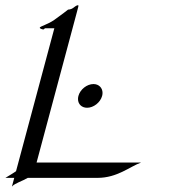

<svg xmlns="http://www.w3.org/2000/svg" viewBox="-65 -667 633 720"><path d="M318 -307.4C319 -311.2 319.5 -315 319.5 -318.6C319.5 -337.6 305.6 -351.8 285.5 -351.8C261.1 -351.8 235.7 -331.8 229.1 -307.4C228 -303.3 227.5 -299.4 227.5 -295.7C227.5 -276.6 241.2 -262.9 261.7 -262.9C285.6 -262.9 311.3 -282.5 318 -307.4ZM227.4 -647.5C222 -647.5 213.8 -640.6 207.7 -636.2C201.1 -631.3 190.2 -630.9 190.2 -630.9C190.2 -630.9 163.6 -609.9 138.4 -592.3C114.9 -575.7 85.6 -568.4 84.2 -563.5C83.2 -559.6 94.1 -556.6 97.6 -556.6C100.5 -556.6 103.1 -561 103.1 -561H138.8L-4.9 -24.9C-16.7 -17.1 -30.3 -8.3 -44.8 0H-11.6L-20.3 32.7C-9.6 20 17.8 12.7 39.2 0H300.9C375.2 0 422.8 -43 464.3 -57.6H72.2L222.8 -619.6C229 -642.6 230.8 -647.5 227.4 -647.5Z"/></svg>

Font: Pierce
Style: Oblique
Weight: 400
Italic angle: -15°
Version: Version 0.2.0